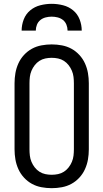

<svg xmlns="http://www.w3.org/2000/svg" viewBox="-20 -975 540 1003"><path d="M250 8Q223 8 196.5 3Q170 -2 147 -14.5Q124 -27 105.5 -47Q87 -67 76 -91.5Q65 -116 60.5 -142Q56 -168 56 -195V-540Q56 -567 60.5 -593Q65 -619 76 -643.5Q87 -668 105.5 -688Q124 -708 147 -720.5Q170 -733 196.5 -738Q223 -743 250 -743Q277 -743 303.5 -738Q330 -733 353 -720.5Q376 -708 394.5 -688Q413 -668 424 -643.5Q435 -619 439.5 -593Q444 -567 444 -540V-195Q444 -168 439.5 -142Q435 -116 424 -91.5Q413 -67 394.5 -47Q376 -27 353 -14.5Q330 -2 303.5 3Q277 8 250 8ZM250 -62Q267 -62 283.5 -65.5Q300 -69 314 -78Q328 -87 338.5 -100.5Q349 -114 355.5 -129.5Q362 -145 364 -161.5Q366 -178 366 -195V-540Q366 -557 364 -573.5Q362 -590 355.5 -605.5Q349 -621 338.5 -634.5Q328 -648 314 -657Q300 -666 283.5 -669.5Q267 -673 250 -673Q233 -673 216.5 -669.5Q200 -666 186 -657Q172 -648 161.5 -634.5Q151 -621 144.5 -605.5Q138 -590 136 -573.5Q134 -557 134 -540V-195Q134 -178 136 -161.5Q138 -145 144.5 -129.5Q151 -114 161.5 -100.5Q172 -87 186 -78Q200 -69 216.5 -65.5Q233 -62 250 -62ZM93 -815Q93 -845 104 -873.5Q115 -902 138 -921Q161 -940 190.5 -947.5Q220 -955 250 -955Q280 -955 309.5 -947.5Q339 -940 362 -921Q385 -902 396 -873.5Q407 -845 407 -815H333Q333 -831 327 -846Q321 -861 309 -870.5Q297 -880 281.5 -884Q266 -888 250 -888Q234 -888 218.5 -884Q203 -880 191 -870.5Q179 -861 173 -846Q167 -831 167 -815Z"/></svg>

Font: Iosevka SS18
Style: Regular
Weight: 400
Monospace: yes
Designer: Belleve Invis
Foundry: Belleve Invis
Version: Version 25.1.1; ttfautohint (v1.8.4)